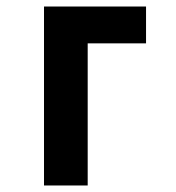

<svg xmlns="http://www.w3.org/2000/svg" viewBox="-20 -569 540 589"><path d="M115 0V-549H428V-436H249V0Z"/></svg>

Font: Noto Sans Mono Condensed Extra
Style: Regular
Weight: 800
Width: 3
Designer: Monotype Design Team
Foundry: Monotype Imaging Inc.
Version: Version 1.900